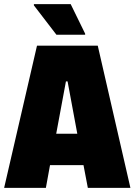

<svg xmlns="http://www.w3.org/2000/svg" viewBox="-22 -909 651 929"><path d="M-2 0 157 -688H451L609 0H403L382 -110H220L200 0ZM250 -262H352L305 -515H297ZM251 -741 142 -883V-889H320L390 -746V-741Z"/></svg>

Font: Saira SemiCondensed Black
Style: Regular
Weight: 900
Width: 4
Designer: Hector Gatti with collaboration of the Omnibus-Type team
Foundry: Omnibus-Type
Version: Version 1.101